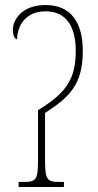

<svg xmlns="http://www.w3.org/2000/svg" viewBox="-20 -743 389 763"><path d="M54 0H234V-20H215C166 -20 159 -31 159 -108V-294C261 -360 309 -411 309 -541C309 -651 264 -723 161 -723C67 -723 31 -664 31 -625C31 -600 40 -587 48 -587C48 -638 80 -698 161 -698C243 -698 281 -638 281 -541C281 -426 241 -373 131 -305V-108C131 -31 125 -20 75 -20H54Z"/></svg>

Font: Noto Serif ExtraCondensed Thin
Style: Regular
Weight: 100
Width: 2
Designer: Monotype Design Team
Foundry: Monotype Imaging Inc.
Version: Version 2.013